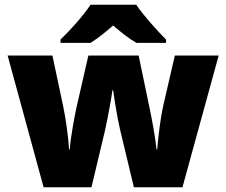

<svg xmlns="http://www.w3.org/2000/svg" viewBox="-20 -786 950 806"><path d="M552 -766H360C330 -720 272 -656 234 -620V-606H360C395 -628 420 -649 455 -679C490 -649 518 -626 553 -606H677V-620C643 -654 583 -720 552 -766ZM484 -242 542 0H746L898 -553H714L665 -341C655 -298 644 -213 640 -159H637C632 -211 617 -289 609 -327L562 -553H351L300 -330C296 -311 276 -212 273 -159H270C267 -212 255 -294 245 -341L200 -553H12L163 0H364L420 -235C433 -292 448 -377 452 -407H455C459 -377 472 -292 484 -242Z"/></svg>

Font: Noto Sans Gurmukhi Black
Style: Regular
Weight: 900
Designer: Jelle Bosma - Monotype Design Team
Foundry: Monotype Imaging Inc.
Version: Version 2.004